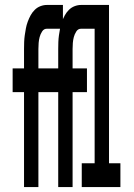

<svg xmlns="http://www.w3.org/2000/svg" viewBox="-20 -755 540 775"><path d="M77 0V-383H31V-479H77V-557Q77 -571 77.5 -585Q78 -599 80 -613Q82 -627 84.5 -640.5Q87 -654 92 -667.5Q97 -681 103.5 -693Q110 -705 120 -715Q130 -725 143 -730Q156 -735 169 -735H234V-639H169Q157 -639 150 -628Q143 -617 140 -605.5Q137 -594 136 -582Q135 -570 135 -557V-479H234V-383H135V0ZM215 0V-383H169V-479H215V-557Q215 -571 215.5 -585Q216 -599 218 -613Q220 -627 222.5 -640.5Q225 -654 230 -667.5Q235 -681 241.5 -693Q248 -705 258 -715Q268 -725 281 -730Q294 -735 307 -735H372V-639H307Q295 -639 288 -628Q281 -617 278 -605.5Q275 -594 274 -582Q273 -570 273 -557V-479H331V-383H273V0ZM310 0V-96H362V-639H316V-735H420V-96H466V0Z"/></svg>

Font: Iosevka Term Curly
Style: Bold
Weight: 700
Designer: Belleve Invis
Foundry: Belleve Invis
Version: Version 32.3.0